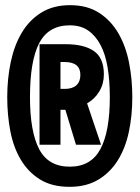

<svg xmlns="http://www.w3.org/2000/svg" viewBox="-20 -725 540 743"><path d="M251 -705Q318 -705 364 -675Q410 -645 438.5 -595.5Q467 -546 479.5 -482Q492 -418 492 -349Q492 -277 478.5 -214Q465 -151 435.5 -104Q406 -57 360 -29.5Q314 -2 249 -2Q181 -2 135 -30.5Q89 -59 60.5 -107Q32 -155 20 -217.5Q8 -280 8 -349Q8 -420 21.5 -484.5Q35 -549 64 -598Q93 -647 139.5 -676Q186 -705 251 -705ZM250 -627Q168 -627 132 -558.5Q96 -490 96 -349Q96 -216 131.5 -148Q167 -80 250 -80Q332 -80 368.5 -148Q405 -216 405 -349Q405 -412 396.5 -463.5Q388 -515 369 -551Q350 -587 321 -607Q292 -627 250 -627ZM371 -165H274L233 -300H214V-165H133V-554H233Q306 -554 344 -527Q382 -500 382 -437Q382 -401 364.5 -371.5Q347 -342 317 -325ZM214 -381H231Q260 -381 275.5 -395Q291 -409 291 -435Q291 -485 230 -485H214Z"/></svg>

Font: D2Coding
Style: Bold
Weight: 700
Monospace: yes
Designer: Yong-Rak Park; Jeong-Hwan Yoon; Sang-Min Lee;
Foundry: NHN Corporation
Version: Version 1.3.2; Build 20180524